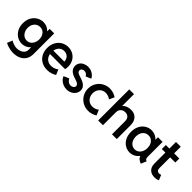

<svg xmlns="http://www.w3.org/2000/svg" viewBox="158 -1912 3285 3285"><g transform="rotate(45 1800.0 -269.5)"><path d="M81.1 164.1 121.1 67.4Q144.5 85.4 185.5 99.1Q226.6 112.8 266.6 113.3Q303.7 112.8 340.3 99.6Q377 86.4 401.4 57.6Q425.8 28.8 425.8 -15.6V-72.3H423.8Q393.6 -38.6 353.8 -20.8Q314 -2.9 267.6 -2.9Q206.5 -2.9 153.1 -35.2Q99.6 -67.4 66.9 -127.2Q34.2 -187 34.2 -266.6Q34.2 -346.2 67.4 -405.8Q100.6 -465.3 155.5 -497.1Q210.4 -528.8 272.5 -529.3Q317.9 -529.3 356.4 -512.5Q395 -495.6 424.3 -464.8H427.7V-521.5H537.1V-22.5Q537.1 55.2 502.4 108.2Q467.8 161.1 408.7 187Q349.6 212.9 277.3 212.9Q221.2 212.9 168.7 198.2Q116.2 183.6 81.1 164.1ZM429.7 -267.6Q429.7 -315.9 411.9 -352.8Q394 -389.6 362.8 -409.7Q331.5 -429.7 292 -429.7Q250.5 -429.7 218 -409.2Q185.5 -388.7 167 -351.6Q148.4 -314.5 148.4 -267.6Q148.4 -221.2 167 -183.3Q185.5 -145.5 218 -123.5Q250.5 -101.6 291 -101.6Q330.6 -101.6 362.3 -123Q394 -144.5 411.9 -182.4Q429.7 -220.2 429.7 -267.6Z M627.9 -260.7Q627.9 -340.3 660.9 -401.1Q693.8 -461.9 750.2 -495.1Q806.6 -528.3 875 -528.3Q940.4 -528.3 993.7 -498Q1046.9 -467.8 1078.1 -412.8Q1109.4 -357.9 1109.4 -287.1Q1108.9 -255.9 1101.6 -220.7H735.8Q746.6 -160.6 787.4 -125.2Q828.1 -89.8 889.6 -89.8Q928.7 -89.8 964.1 -103.3Q999.5 -116.7 1023.4 -136.7L1063.5 -42Q1031.2 -19.5 986.3 -5.9Q941.4 7.8 891.6 7.8Q813.5 7.8 753.7 -25.9Q693.8 -59.6 660.9 -120.6Q627.9 -181.6 627.9 -260.7ZM1001 -302.7Q1001 -339.4 985.1 -368.4Q969.2 -397.5 940.7 -414.1Q912.1 -430.7 875 -430.7Q819.8 -431.2 782.7 -396.5Q745.6 -361.8 735.8 -302.7Z M1167 -117.2 1264.6 -159.2Q1276.4 -130.4 1304 -109.6Q1331.5 -88.9 1364.3 -88.9Q1384.8 -88.9 1402.6 -96.9Q1420.4 -105 1430.9 -118.9Q1441.4 -132.8 1441.4 -149.4Q1441.4 -169.9 1425 -184.8Q1408.7 -199.7 1387.5 -208.5Q1366.2 -217.3 1335.9 -226.6L1323.2 -230.5Q1182.1 -274.4 1181.6 -380.9Q1181.6 -424.8 1205.1 -458.5Q1228.5 -492.2 1267.8 -510.5Q1307.1 -528.8 1354.5 -529.3Q1396.5 -529.3 1432.6 -514.6Q1468.8 -500 1494.6 -475.8Q1520.5 -451.7 1534.2 -421.9L1438.5 -381.8Q1426.3 -403.8 1406.2 -418.9Q1386.2 -434.1 1357.4 -434.6Q1328.6 -434.1 1309.3 -419.2Q1290 -404.3 1290 -379.9Q1290 -358.9 1303.5 -345.5Q1316.9 -332 1336.9 -323.7Q1356.9 -315.4 1394.5 -303.7Q1435.1 -290 1466.8 -274.4Q1498.5 -258.8 1523.7 -228.3Q1548.8 -197.8 1548.8 -152.3Q1548.8 -106.4 1523.4 -69.8Q1498 -33.2 1455.8 -12.7Q1413.6 7.8 1364.3 7.8Q1318.4 7.8 1277.8 -9Q1237.3 -25.9 1208.5 -54.4Q1179.7 -83 1167 -117.2Z M1613.3 -262.7Q1613.3 -337.9 1649.2 -398.9Q1685.1 -460 1746.1 -494.6Q1807.1 -529.3 1878.9 -529.3Q1922.9 -529.3 1965.3 -516.1Q2007.8 -502.9 2041 -479.5L1998 -384.8Q1977.1 -403.8 1945.3 -415.3Q1913.6 -426.8 1881.8 -426.8Q1837.9 -426.8 1802.2 -405.5Q1766.6 -384.3 1746.6 -346.7Q1726.6 -309.1 1726.6 -261.7Q1726.6 -215.3 1746.6 -177.7Q1766.6 -140.1 1802 -118.4Q1837.4 -96.7 1881.8 -96.7Q1917 -96.7 1949.2 -108.6Q1981.4 -120.6 2000 -138.7L2042 -42Q2012.7 -20.5 1970.9 -7.3Q1929.2 5.9 1882.8 5.9Q1808.6 5.9 1746.8 -29.5Q1685.1 -64.9 1649.2 -126.5Q1613.3 -188 1613.3 -262.7Z M2122.6 -752H2237.8V-466.8H2240.7Q2265.1 -497.1 2305.4 -512.7Q2345.7 -528.3 2393.1 -528.3Q2453.1 -528.3 2493.4 -502.2Q2533.7 -476.1 2553.2 -432.9Q2572.8 -389.6 2572.8 -337.9V0H2457.5V-312.5Q2458 -369.1 2429.4 -398.9Q2400.9 -428.7 2352.1 -428.7Q2319.3 -428.7 2293.5 -415.3Q2267.6 -401.9 2252.7 -375.7Q2237.8 -349.6 2237.8 -312.5V0H2122.6Z M3063.5 -77.1H3057.6Q3026.4 -36.6 2982.9 -14.4Q2939.5 7.8 2888.7 7.8Q2827.6 7.8 2774.2 -24.2Q2720.7 -56.2 2688.7 -117.2Q2656.7 -178.2 2657.2 -260.7Q2656.7 -343.3 2688.7 -404.1Q2720.7 -464.8 2774.2 -497.1Q2827.6 -529.3 2889.6 -529.3Q2936 -529.3 2975.8 -512Q3015.6 -494.6 3045.9 -461.9H3048.8V-520.5H3161.1V-167Q3161.1 -142.6 3164.6 -128.9Q3168 -115.2 3176.8 -106.9Q3185.5 -98.6 3203.1 -91.8L3161.1 7.8Q3120.6 -7.8 3096.2 -27.8Q3071.8 -47.9 3063.5 -77.1ZM3053.7 -261.7Q3053.7 -313 3035.2 -351.1Q3016.6 -389.2 2984.9 -409.7Q2953.1 -430.2 2914.1 -429.7Q2872.6 -429.7 2840.1 -408.9Q2807.6 -388.2 2789.6 -349.9Q2771.5 -311.5 2771.5 -261.7Q2771.5 -212.9 2789.6 -174.3Q2807.6 -135.7 2839.8 -113.8Q2872.1 -91.8 2913.1 -91.8Q2953.1 -91.8 2985.1 -113.8Q3017.1 -135.7 3035.4 -174.3Q3053.7 -212.9 3053.7 -261.7Z M3324.2 -159.2V-424.8H3238.3V-521.5H3324.2V-681.6H3439.5V-521.5H3564.5V-424.8H3439.5V-167Q3439.5 -131.3 3456.3 -113Q3473.1 -94.7 3501 -94.7Q3520.5 -94.7 3542 -105.5L3581.1 -11.7Q3542 7.8 3491.2 7.8Q3437.5 7.8 3399.9 -13.2Q3362.3 -34.2 3343.3 -72Q3324.2 -109.9 3324.2 -159.2Z"/></g></svg>

Font: Reddit Sans Strawberry SemiBold
Style: Regular
Weight: 600
Designer: Stephen Hutchings
Foundry: Reddit
Version: Version 1.013